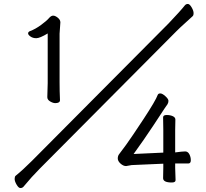

<svg xmlns="http://www.w3.org/2000/svg" viewBox="-20 -863 1040 970"><path d="M283 -357Q283 -342 259 -342Q248 -342 233.5 -350.5Q219 -359 219 -372V-373L221 -443V-694Q181 -670 163.5 -670Q146 -670 134 -678.5Q122 -687 122 -694.5Q122 -702 132 -706Q159 -716 187.5 -737Q216 -758 227 -771Q238 -784 248.5 -784Q259 -784 272 -773.5Q285 -763 285 -750L281 -693V-448Q281 -402 283 -358ZM180 -10Q141 29 98 81Q92 87 83 87Q74 87 64 70Q54 53 54 41Q54 29 59 25Q94 -3 141 -50L832 -745Q892 -808 914 -836Q920 -843 929 -843Q938 -843 948 -826Q958 -809 958 -797Q958 -785 953 -781Q935 -764 913 -744.5Q891 -725 871 -705ZM645 -29 617 -24Q603 -24 589 -36.5Q575 -49 575 -62.5Q575 -76 582.5 -85Q590 -94 617.5 -132Q645 -170 705.5 -262Q766 -354 777 -384Q780 -391 790 -391Q800 -391 815.5 -377Q831 -363 831 -353.5Q831 -344 826 -336L812 -316Q803 -302 755.5 -230Q708 -158 655 -85L805 -92V-206L804 -270Q804 -282 822 -282Q840 -282 853 -276Q866 -270 866 -259L865 -206V-93Q902 -98 915.5 -98Q929 -98 936.5 -84Q944 -70 944 -53.5Q944 -37 931 -37H865V-15L867 47Q867 59 848 59Q804 59 804 37L805 -16V-36Z"/></svg>

Font: LXGW WenKai
Style: Regular
Weight: 400
Designer: LXGW / Fontworks Inc.
Foundry: LXGW / Fontworks Inc.
Version: Version 1.520; June 14, 2025